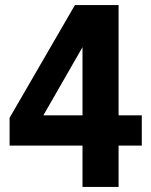

<svg xmlns="http://www.w3.org/2000/svg" viewBox="-20 -741 599 761"><path d="M307 0H450V-164H542V-284H450V-721H277L18 -274V-164H307ZM152 -284 307 -554V-284Z"/></svg>

Font: Mona Sans SemiCondensed
Style: Bold
Weight: 700
Width: 4
Designer: Deni Anggara
Foundry: GitHub
Version: Version 2.000